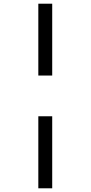

<svg xmlns="http://www.w3.org/2000/svg" viewBox="-20 -779 489 1037"><path d="M187 -759H262V-371H187ZM187 -151H262V238H187Z"/></svg>

Font: Noto Sans Condensed
Style: Regular
Weight: 400
Width: 3
Version: Version 2.013